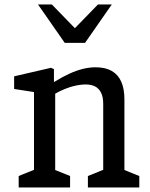

<svg xmlns="http://www.w3.org/2000/svg" viewBox="-20 -826 660 846"><path d="M367.3 -50.5 455 -85.8 434.8 -47.2V-368.5Q434.8 -399 425 -418.1Q415.2 -437.2 398.2 -445.5Q381.2 -453.8 357.8 -453.8Q333 -453.8 304.1 -446.6Q275.2 -439.3 239.8 -422.2Q216.3 -410.3 191.3 -393.8L194.3 -448.8Q203.5 -455 208.1 -457.8Q212.7 -460.7 221.5 -466.5Q254.7 -487 284.8 -500.9Q315 -514.8 344.2 -522.2Q373.3 -529.5 401.3 -529.5Q444 -529.5 472.2 -513.5Q500.3 -497.5 514.2 -466.2Q528.2 -435 528.2 -388V-44.3L505.8 -85.8L593.8 -50.5V0H367.3ZM62.3 -50.5 150 -85.8 129.8 -47.2V-448.3L156 -416.3L42.3 -434V-489.7L204.5 -527.2L217.7 -521.5V-432.7L223.2 -425.7V-44.3L200.8 -85.8L288.8 -50.5V0H62.3ZM265.2 -637.2H354.8L472.5 -806.2H411.5L310 -701.8L208.5 -806.2H147.5Z"/></svg>

Font: Monaspace Xenon Var ExtraLight
Style: Regular
Weight: 200
Designer: Riley Cran and the Lettermatic Team
Version: Version 1.200 (Monaspace Xenon Var)